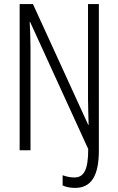

<svg xmlns="http://www.w3.org/2000/svg" viewBox="-20 -827 578 938"><path d="M347 91C425 91 463 33 463 -92V-807H410V-343C410 -308 412 -265 413 -217H411L141 -807H76V-93H129V-593C129 -641 127 -680 125 -720H127L411 -99C411 5 389 40 343 40C323 40 301 35 286 29V79C302 87 325 91 347 91Z"/></svg>

Font: Noto Sans Kannada UI ExtraCondensed Light
Style: Regular
Weight: 300
Width: 2
Designer: Jelle Bosma - Monotype Design Team
Foundry: Monotype Imaging Inc.
Version: Version 2.005